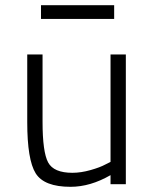

<svg xmlns="http://www.w3.org/2000/svg" viewBox="-20 -710 598 740"><path d="M406 -500H465V0H406V-35Q328 10 252 10Q150 10 117.5 -42Q85 -94 85 -239V-500H144V-241Q144 -124 165.5 -84Q187 -44 259 -44Q292 -44 329 -54.5Q366 -65 386 -76L406 -86ZM138 -637V-690H420V-637Z"/></svg>

Font: TitilliumText22L Lt
Style: Thin
Weight: 300
Designer: Campivisivi
Foundry: Campivisivi
Version: 1.000